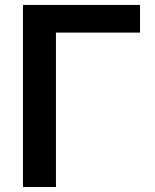

<svg xmlns="http://www.w3.org/2000/svg" viewBox="-20 -747 619 767"><path d="M539.4 -727.3V-616.8H203.5V0H71.7V-727.3Z"/></svg>

Font: Inter UI Semi Bold
Style: Regular
Weight: 600
Designer: Rasmus Andersson
Foundry: rsms
Version: 3.2;8d6f07862